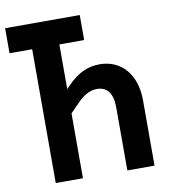

<svg xmlns="http://www.w3.org/2000/svg" viewBox="-82 -800 764 869"><g transform="rotate(-10 300.0 -365.0)"><path d="M229 0V-298L267 -337C300 -372 330 -387 361 -387C408 -387 433 -354 433 -290V0H558V-301C558 -419 492 -495 392 -495C338 -495 290 -473 244 -425L229 -410V-615H343V-730H0V-615H104V0Z"/></g></svg>

Font: Tekne LDO
Style: Bold
Weight: 700
Monospace: yes
Designer: Alessio Laiso, Mario Rullo, Paolo Rosset
Foundry: Alessio Laiso
Version: Version 1.000;hotconv 1.0.109;makeotfexe 2.5.65596